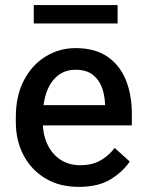

<svg xmlns="http://www.w3.org/2000/svg" viewBox="-20 -728 574 758"><path d="M291 9.8Q214.8 9.8 159.2 -23.7Q103.5 -57.1 73 -115Q42.5 -172.9 42.5 -245.6V-266.1Q42.5 -350.1 74.5 -411.1Q106.4 -472.2 160.4 -505.1Q214.4 -538.1 278.3 -538.1Q354.5 -538.1 403.6 -504.6Q452.6 -471.2 476.6 -412.8Q500.5 -354.5 500.5 -279.3V-232.9H98.6V-313H394.5V-321.3Q393.1 -354.5 381.6 -384.5Q370.1 -414.6 345.2 -433.6Q320.3 -452.6 277.8 -452.6Q238.3 -452.6 209.2 -430.2Q180.2 -407.7 164.6 -366Q148.9 -324.2 148.9 -266.1V-245.6Q148.9 -198.2 166.5 -159.7Q184.1 -121.1 217.5 -98.4Q251 -75.7 297.4 -75.7Q342.3 -75.7 375.2 -93.8Q408.2 -111.8 432.6 -144L492.2 -90.3Q467.3 -52.2 418.5 -21.2Q369.6 9.8 291 9.8ZM444.3 -635.3H113.3V-708H444.3Z"/></svg>

Font: Heebo Medium
Style: Regular
Weight: 500
Designer: Oded Ezer
Foundry: Ezer Type House
Version: Version 3.100